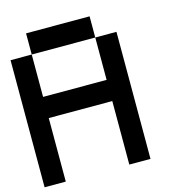

<svg xmlns="http://www.w3.org/2000/svg" viewBox="-114 -876 895 973"><g transform="rotate(-15 333.5 -389.0)"><path d="M111.1 -333.3V0H0V-666.7H111.1V-444.4H444.4V-666.7H555.6V0H444.4V-333.3ZM444.4 -666.7H111.1V-777.8H444.4Z"/></g></svg>

Font: Pixeloid Mono
Style: Regular
Weight: 400
Monospace: yes
Designer: GGBotNet
Foundry: GGBotNet
Version: 0.5